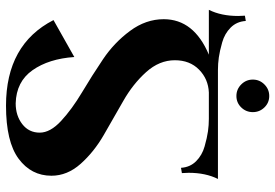

<svg xmlns="http://www.w3.org/2000/svg" viewBox="-162 -578 938 655"><g transform="rotate(90 307.5 -251.0)"><path d="M14 -494Q35 -536 35 -594L34 -617L52 -620Q54 -589 74.5 -568.5Q95 -548 125 -539.5Q155 -531 176.5 -528Q198 -525 219 -525H591Q570 -483 570 -425L571 -402L553 -399Q551 -430 530.5 -450.5Q510 -471 480 -479.5Q450 -488 428.5 -491Q407 -494 386 -494H296Q250 -492 218 -460.5Q186 -429 186 -378Q186 -325 226.5 -280Q267 -235 325 -202Q383 -169 441 -135.5Q499 -102 539.5 -56.5Q580 -11 580 43Q580 112 522 155Q464 198 341 198Q132 198 49 36L175 -35Q181 52 220 107.5Q259 163 333 165Q375 165 404 142.5Q433 120 433 83Q433 47 393 10Q353 -27 296 -61Q239 -95 182.5 -133Q126 -171 86 -225Q46 -279 46 -340Q46 -443 167 -494ZM347 -683.5Q363 -667 363 -644Q363 -621 347 -604.5Q331 -588 308 -588Q285 -588 268.5 -604.5Q252 -621 252 -644Q252 -667 268.5 -683.5Q285 -700 308 -700Q331 -700 347 -683.5Z"/></g></svg>

Font: Uncial Antiqua
Style: Regular
Weight: 400
Designer: Astigmatic (AOETI)
Foundry: Astigmatic (AOETI)
Version: Version 1.000